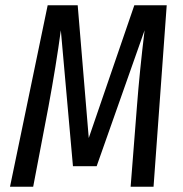

<svg xmlns="http://www.w3.org/2000/svg" viewBox="-20 -709 695 729"><path d="M563 0H476L500 -306Q510 -437 529 -594L347 -78H257L211 -594Q193 -461 164 -304L106 0H18L161 -689H275L317 -185L490 -689H613Z"/></svg>

Font: Fira Sans Extra Condensed
Style: Italic
Weight: 400
Width: 3
Italic angle: -8°
Designer: Carrois Corporate & Edenspiekermann AG
Foundry: Carrois Corporate GbR & Edenspiekermann AG
Version: Version 4.203